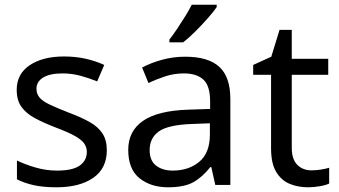

<svg xmlns="http://www.w3.org/2000/svg" viewBox="-20 -786 1441 816"><path d="M434 -148Q434 -70 376 -30Q318 10 220 10Q164 10 123.5 1Q83 -8 52 -24V-104Q84 -88 129.5 -74.5Q175 -61 222 -61Q289 -61 319 -82.5Q349 -104 349 -140Q349 -160 338 -176Q327 -192 298.5 -208Q270 -224 217 -244Q165 -264 128 -284Q91 -304 71 -332Q51 -360 51 -404Q51 -472 106.5 -509Q162 -546 252 -546Q301 -546 343.5 -536.5Q386 -527 423 -510L393 -440Q359 -454 322 -464Q285 -474 246 -474Q192 -474 163.5 -456.5Q135 -439 135 -409Q135 -387 148 -371.5Q161 -356 191.5 -341.5Q222 -327 273 -307Q324 -288 360 -268Q396 -248 415 -219.5Q434 -191 434 -148Z M767 -545Q865 -545 912 -502Q959 -459 959 -365V0H895L878 -76H874Q839 -32 800.5 -11Q762 10 694 10Q621 10 573 -28.5Q525 -67 525 -149Q525 -229 588 -272.5Q651 -316 782 -320L873 -323V-355Q873 -422 844 -448Q815 -474 762 -474Q720 -474 682 -461.5Q644 -449 611 -433L584 -499Q619 -518 667 -531.5Q715 -545 767 -545ZM872 -262 793 -259Q693 -255 654.5 -227Q616 -199 616 -148Q616 -103 643.5 -82Q671 -61 714 -61Q782 -61 827 -98.5Q872 -136 872 -214ZM901 -766V-756Q889 -738 864 -709.5Q839 -681 810.5 -652.5Q782 -624 758 -606H700V-618Q715 -637 732.5 -663Q750 -689 767 -716.5Q784 -744 795 -766Z M1304 -62Q1324 -62 1345 -65.5Q1366 -69 1379 -73V-6Q1365 1 1339 5.5Q1313 10 1289 10Q1247 10 1211.5 -4.5Q1176 -19 1154 -55Q1132 -91 1132 -156V-468H1056V-510L1133 -545L1168 -659H1220V-536H1375V-468H1220V-158Q1220 -109 1243.5 -85.5Q1267 -62 1304 -62Z"/></svg>

Font: Noto IKEA Simplified Chinese
Style: Regular
Weight: 400
Designer: Monotype Design Team
Foundry: Monotype Imaging Inc.
Version: Version 1.100